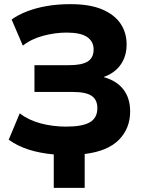

<svg xmlns="http://www.w3.org/2000/svg" viewBox="-20 -736 711 925"><path d="M239 169V8Q172 2 117.5 -15.5Q63 -33 22 -63L75 -190Q116 -158 174.5 -142Q233 -126 299 -126Q377 -126 413 -147Q449 -168 449 -215Q449 -256 421 -274.5Q393 -293 331 -293H146V-422H313Q375 -422 403 -440Q431 -458 431 -498Q431 -536 400 -557.5Q369 -579 301 -579Q245 -579 187.5 -563.5Q130 -548 90 -516L36 -642Q68 -665 111 -681.5Q154 -698 206 -707Q258 -716 320 -716Q412 -716 471.5 -691Q531 -666 560.5 -622.5Q590 -579 590 -522Q590 -466 562 -425.5Q534 -385 482 -366L481 -364Q542 -347 574.5 -305Q607 -263 607 -199Q607 -118 553.5 -63Q500 -8 388 6V169Z"/></svg>

Font: Nunito Sans 7pt ExtraBold
Style: Regular
Weight: 800
Designer: Vernon Adams
Foundry: Vernon Adams
Version: Version 3.101;gftools[0.9.27]